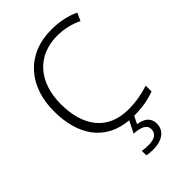

<svg xmlns="http://www.w3.org/2000/svg" viewBox="-278 -831 1179 1179"><g transform="rotate(-45 311.5 -242.0)"><path d="M456 142C456 92 420 66 367 59L391 10C467 10 523 -2 572 -20V-71C521 -54 464 -42 394 -42C214 -42 123 -167 123 -359C123 -546 227 -672 404 -672C464 -672 519 -659 569 -634L592 -685C538 -711 474 -724 405 -724C187 -724 62 -571 62 -359C62 -149 159 -8 350 8L311 85C372 89 408 105 408 143C408 182 377 200 327 200C305 200 287 199 272 195V234C285 238 303 240 326 240C407 240 456 203 456 142Z"/></g></svg>

Font: Noto Sans Devanagari UI Light
Style: Regular
Weight: 300
Designer: Jelle Bosma - Monotype Design Team
Foundry: Monotype Imaging Inc.
Version: Version 2.004